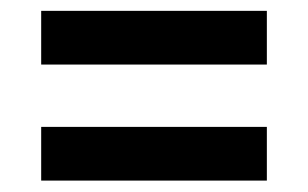

<svg xmlns="http://www.w3.org/2000/svg" viewBox="-20 -552 554 345"><path d="M54 -436V-532.5H459.5V-436ZM54 -227.5V-324H459.5V-227.5Z"/></svg>

Font: Encode Sans Condensed Condensed SemiBold
Style: Regular
Weight: 600
Width: 3
Designer: Multiple Designers
Foundry: Impallari Type
Version: Version 3.000; ttfautohint (v1.8.3) -l 8 -r 50 -G 200 -x 14 